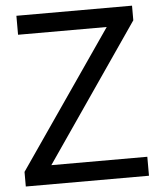

<svg xmlns="http://www.w3.org/2000/svg" viewBox="-53 -791 697 837"><g transform="rotate(-5 295.5 -372.5)"><path d="M145 -83C145 -83 565 -83 565 -83C565 -83 565 0 565 0C565 0 26 0 26 0C26 0 26 -64 26 -64C26 -64 438 -662 438 -662C438 -662 50 -662 50 -662C50 -662 50 -745 50 -745C50 -745 556 -745 556 -745C556 -745 556 -681 556 -681C556 -681 145 -83 145 -83Z"/></g></svg>

Font: Preevio_Regular
Style: Regular
Weight: 500
Designer: Gumpita Rahayu
Foundry: Tokotype Studio
Version: ""